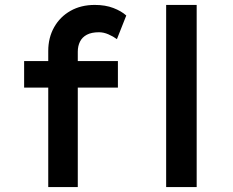

<svg xmlns="http://www.w3.org/2000/svg" viewBox="-20 -760 947 780"><path d="M176 0V-553Q176 -607 200 -649.5Q224 -692 266.5 -716Q309 -740 365 -740Q408 -740 440.5 -727.5Q473 -715 493 -697L455 -601Q440 -612 420.5 -620.5Q401 -629 382 -629Q352 -629 333 -619Q314 -609 305 -591Q296 -573 296 -550V0H236Q220 0 205 0Q190 0 176 0ZM78 -404V-512H459V-404ZM655 0V-740H779V0Z"/></svg>

Font: Lexend Exa Medium
Style: Regular
Weight: 500
Designer: Bonnie Shaver-Troup, Thomas Jockin
Foundry: Lexend
Version: Version 1.007